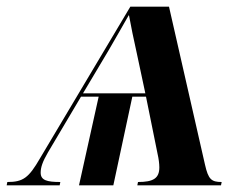

<svg xmlns="http://www.w3.org/2000/svg" viewBox="-72 -556 737 576"><path d="M-50 -10 -52 0H107L109 -10C69 -10 50 -15 50 -38C50 -53 55 -70 72 -99L171 -266H224L165 0H268L325 -266H366L401 -93C404 -80 406 -65 406 -54C406 -21 388 -10 342 -10L340 0H591L593 -10C562 -10 553 -18 543 -62L435 -536H319L48 -81C14 -22 -3 -10 -50 -10ZM177 -276 255 -407C277 -446 297 -479 314 -510H315C321 -477 329 -438 338 -398L364 -276Z"/></svg>

Font: Noto Serif Display SemiBold
Style: Italic
Weight: 600
Italic angle: -12°
Designer: Monotype Design Team
Foundry: Monotype Imaging Inc.
Version: Version 2.009